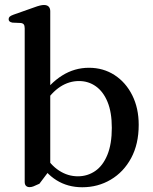

<svg xmlns="http://www.w3.org/2000/svg" viewBox="-20 -758 630 789"><path d="M186.5 -712V-62L142 -3Q125 5 117 8Q109 11 101.5 11Q92.5 11 87 5.8Q81.5 0.5 81.5 -10.5V-641.5Q81.5 -652.5 77.8 -657.5Q74 -662.5 65.5 -663.5L31.5 -665Q23 -666.5 19.2 -670Q15.5 -673.5 15.5 -679Q15.5 -685.5 19.8 -689.5Q24 -693.5 35 -697.5L118.5 -727Q134.5 -733 144 -735.2Q153.5 -737.5 160.5 -737.5Q173.5 -737.5 180 -730.8Q186.5 -724 186.5 -712ZM162 -331.5 146 -357.5Q184.5 -415.5 235.2 -447.5Q286 -479.5 345.5 -479.5Q404.5 -479.5 450.8 -449.5Q497 -419.5 523.5 -366.5Q550 -313.5 550 -245Q550 -166 519 -108.5Q488 -51 435.2 -19.8Q382.5 11.5 318 11.5Q258.5 11.5 212 -17.5Q165.5 -46.5 137 -100L161.5 -125Q187 -80 223 -56.8Q259 -33.5 300 -33.5Q339.5 -33.5 371.2 -55.2Q403 -77 421.2 -121.5Q439.5 -166 439.5 -232.5Q439.5 -296.5 422 -339Q404.5 -381.5 374 -403.2Q343.5 -425 304.5 -425Q264 -425 228 -401.8Q192 -378.5 162 -331.5Z"/></svg>

Font: Fraunces 16pt
Style: Regular
Weight: 400
Version: Version 1.000;[b76b70a41]